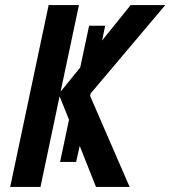

<svg xmlns="http://www.w3.org/2000/svg" viewBox="-20 -734 669 754"><path d="M20 0H139L214 -356L251 -264L216 -98H279L293 -161L357 0H489L334 -357L336 -367L629 -714H493L381 -575L393 -633H330L295 -469L218 -374L290 -714H171Z"/></svg>

Font: Noto Sans SemiCondensed SemiBold
Style: Italic
Weight: 600
Width: 4
Italic angle: -12°
Designer: Monotype Design Team
Foundry: Monotype Imaging Inc.
Version: Version 2.013